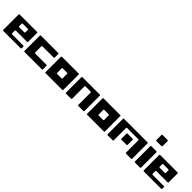

<svg xmlns="http://www.w3.org/2000/svg" viewBox="379 -2396 3981 3981"><g transform="rotate(45 2370.0 -405.0)"><path d="M40 -465.8Q40 -468.8 41 -471.7Q42 -474.6 43.9 -476.6Q46.9 -478.5 48.8 -479.5Q51.8 -480.5 54.7 -480.5Q182.6 -480.5 309.6 -480.5Q437.5 -480.5 565.4 -480.5Q568.4 -480.5 570.3 -479.5Q573.2 -478.5 575.2 -476.6Q578.1 -474.6 579.1 -471.7Q580.1 -468.8 580.1 -465.8Q580.1 -400.4 580.1 -335Q580.1 -268.6 580.1 -203.1Q580.1 -200.2 579.1 -197.3Q578.1 -194.3 575.2 -192.4Q573.2 -190.4 570.3 -189.5Q568.4 -188.5 565.4 -188.5Q482.4 -188.5 400.4 -188.5Q317.4 -188.5 235.4 -188.5Q231.4 -188.5 229.5 -186.5Q226.6 -185.5 224.6 -183.6Q222.7 -181.6 220.7 -178.7Q219.7 -175.8 219.7 -172.9Q219.7 -153.3 219.7 -133.8Q219.7 -114.3 219.7 -94.7Q219.7 -90.8 220.7 -88.9Q222.7 -85.9 224.6 -84Q226.6 -81.1 229.5 -80.1Q231.4 -79.1 235.4 -79.1Q317.4 -79.1 400.4 -79.1Q482.4 -79.1 565.4 -79.1Q568.4 -79.1 570.3 -78.1Q573.2 -77.1 575.2 -75.2Q578.1 -72.3 579.1 -70.3Q580.1 -67.4 580.1 -64.5Q580.1 -51.8 580.1 -40Q580.1 -27.3 580.1 -15.6Q580.1 -11.7 579.1 -9.8Q578.1 -6.8 575.2 -4.9Q573.2 -2 570.3 -1Q568.4 0 565.4 0Q437.5 0 309.6 0Q182.6 0 54.7 0Q51.8 0 48.8 -1Q46.9 -2 43.9 -4.9Q42 -6.8 41 -9.8Q40 -11.7 40 -15.6Q40 -127.9 40 -240.2Q40 -353.5 40 -465.8ZM384.8 -287.1Q387.7 -287.1 390.6 -288.1Q393.6 -289.1 395.5 -291Q397.5 -293.9 398.4 -295.9Q400.4 -298.8 400.4 -301.8Q400.4 -320.3 400.4 -338.9Q400.4 -357.4 400.4 -376Q400.4 -378.9 398.4 -381.8Q397.5 -384.8 395.5 -386.7Q393.6 -388.7 390.6 -389.6Q387.7 -390.6 384.8 -390.6Q347.7 -390.6 309.6 -390.6Q272.5 -390.6 235.4 -390.6Q231.4 -390.6 229.5 -389.6Q226.6 -388.7 224.6 -386.7Q221.7 -383.8 220.7 -381.8Q219.7 -378.9 219.7 -376Q219.7 -357.4 219.7 -338.9Q219.7 -320.3 219.7 -301.8Q219.7 -298.8 220.7 -295.9Q222.7 -293.9 224.6 -291Q226.6 -289.1 229.5 -288.1Q231.4 -287.1 235.4 -287.1Q272.5 -287.1 309.6 -287.1Q347.7 -287.1 384.8 -287.1Z M1200.2 -362.3Q1200.2 -359.4 1199.2 -356.4Q1198.2 -353.5 1195.3 -351.6Q1193.4 -349.6 1190.4 -348.6Q1188.5 -347.7 1185.5 -347.7Q1102.5 -347.7 1020.5 -347.7Q937.5 -347.7 855.5 -347.7Q851.6 -347.7 849.6 -346.7Q846.7 -344.7 844.7 -342.8Q842.8 -340.8 840.8 -337.9Q839.8 -335.9 839.8 -332Q839.8 -287.1 839.8 -242.2Q839.8 -197.3 839.8 -152.3Q839.8 -148.4 840.8 -146.5Q842.8 -143.6 844.7 -141.6Q846.7 -138.7 849.6 -137.7Q851.6 -136.7 855.5 -136.7Q937.5 -136.7 1020.5 -136.7Q1102.5 -136.7 1185.5 -136.7Q1188.5 -136.7 1190.4 -135.7Q1193.4 -134.8 1195.3 -132.8Q1198.2 -129.9 1199.2 -127.9Q1200.2 -125 1200.2 -122.1Q1200.2 -95.7 1200.2 -69.3Q1200.2 -43 1200.2 -16.6Q1200.2 -13.7 1199.2 -10.7Q1198.2 -7.8 1195.3 -5.9Q1193.4 -3.9 1190.4 -2.9Q1188.5 -2 1185.5 -2Q1057.6 -2 929.7 -2Q802.7 -2 674.8 -2Q671.9 -2 668.9 -2.9Q667 -3.9 664.1 -5.9Q662.1 -7.8 661.1 -10.7Q660.2 -13.7 660.2 -16.6Q660.2 -128.9 660.2 -242.2Q660.2 -354.5 660.2 -467.8Q660.2 -470.7 661.1 -473.6Q662.1 -475.6 664.1 -477.5Q667 -480.5 668.9 -481.4Q671.9 -482.4 674.8 -482.4Q802.7 -482.4 929.7 -482.4Q1057.6 -482.4 1184.6 -482.4Q1188.5 -482.4 1190.4 -481.4Q1193.4 -480.5 1195.3 -478.5Q1198.2 -475.6 1199.2 -473.6Q1200.2 -470.7 1200.2 -467.8Q1200.2 -441.4 1200.2 -415Q1200.2 -388.7 1200.2 -362.3Z M1280.3 -465.8Q1280.3 -468.8 1281.2 -471.7Q1282.2 -473.6 1284.2 -476.6Q1287.1 -478.5 1289.1 -479.5Q1292 -480.5 1294.9 -480.5Q1418 -480.5 1540 -480.5Q1662.1 -480.5 1785.2 -480.5Q1788.1 -480.5 1791 -479.5Q1793 -478.5 1795.9 -476.6Q1797.9 -474.6 1798.8 -471.7Q1799.8 -468.8 1799.8 -465.8Q1799.8 -352.5 1799.8 -240.2Q1799.8 -127.9 1799.8 -14.6Q1799.8 -11.7 1798.8 -8.8Q1797.9 -6.8 1795.9 -3.9Q1793.9 -2 1791 -1Q1788.1 0 1785.2 0Q1663.1 0 1540 0Q1418 0 1294.9 0Q1292 0 1289.1 -1Q1287.1 -2 1284.2 -3.9Q1282.2 -6.8 1281.2 -8.8Q1280.3 -11.7 1280.3 -14.6Q1280.3 -127.9 1280.3 -240.2Q1280.3 -352.5 1280.3 -465.8ZM1460 -172.9Q1460 -169.9 1460.9 -167Q1462.9 -165 1464.8 -162.1Q1466.8 -160.2 1469.7 -159.2Q1471.7 -158.2 1475.6 -158.2Q1507.8 -158.2 1540 -158.2Q1572.3 -158.2 1605.5 -158.2Q1608.4 -158.2 1611.3 -159.2Q1613.3 -160.2 1616.2 -162.1Q1618.2 -165 1619.1 -167Q1620.1 -169.9 1620.1 -172.9Q1620.1 -207 1620.1 -240.2Q1620.1 -273.4 1620.1 -307.6Q1620.1 -310.5 1619.1 -313.5Q1618.2 -315.4 1616.2 -318.4Q1613.3 -320.3 1611.3 -321.3Q1608.4 -322.3 1605.5 -322.3Q1572.3 -322.3 1540 -322.3Q1507.8 -322.3 1475.6 -322.3Q1471.7 -322.3 1469.7 -321.3Q1466.8 -320.3 1464.8 -318.4Q1462.9 -315.4 1460.9 -313.5Q1460 -310.5 1460 -307.6Q1460 -273.4 1460 -240.2Q1460 -207 1460 -172.9Z M1879.9 -465.8Q1879.9 -469.7 1880.9 -471.7Q1881.8 -474.6 1883.8 -476.6Q1886.7 -478.5 1888.7 -480.5Q1891.6 -481.4 1894.5 -481.4Q2022.5 -481.4 2149.4 -481.4Q2277.3 -481.4 2404.3 -481.4Q2407.2 -481.4 2410.2 -480.5Q2413.1 -479.5 2415 -476.6Q2418 -474.6 2418.9 -471.7Q2419.9 -469.7 2419.9 -465.8Q2419.9 -353.5 2419.9 -241.2Q2419.9 -127.9 2419.9 -15.6Q2419.9 -12.7 2418.9 -9.8Q2418 -6.8 2415 -4.9Q2413.1 -2.9 2410.2 -1Q2408.2 0 2405.3 0Q2367.2 0 2330.1 0Q2292 0 2254.9 0Q2252 0 2249 -1Q2246.1 -2.9 2244.1 -4.9Q2242.2 -6.8 2241.2 -9.8Q2240.2 -12.7 2240.2 -15.6Q2240.2 -105.5 2240.2 -195.3Q2240.2 -286.1 2240.2 -376Q2240.2 -378.9 2238.3 -381.8Q2237.3 -384.8 2235.4 -386.7Q2233.4 -388.7 2230.5 -389.6Q2227.5 -391.6 2224.6 -391.6Q2187.5 -391.6 2149.4 -391.6Q2112.3 -391.6 2075.2 -391.6Q2071.3 -391.6 2069.3 -389.6Q2066.4 -388.7 2064.5 -386.7Q2061.5 -384.8 2060.5 -381.8Q2059.6 -378.9 2059.6 -376Q2059.6 -286.1 2059.6 -195.3Q2059.6 -105.5 2059.6 -15.6Q2059.6 -12.7 2058.6 -9.8Q2057.6 -6.8 2055.7 -4.9Q2053.7 -2.9 2050.8 -1Q2047.9 0 2044.9 0Q2007.8 0 1969.7 0Q1932.6 0 1894.5 0Q1891.6 0 1888.7 -1Q1886.7 -2.9 1883.8 -4.9Q1881.8 -6.8 1880.9 -9.8Q1879.9 -12.7 1879.9 -15.6Q1879.9 -127.9 1879.9 -241.2Q1879.9 -353.5 1879.9 -465.8Z M2500 -465.8Q2500 -468.8 2501 -471.7Q2502 -473.6 2503.9 -476.6Q2506.8 -478.5 2508.8 -479.5Q2511.7 -480.5 2514.6 -480.5Q2637.7 -480.5 2759.8 -480.5Q2881.8 -480.5 3004.9 -480.5Q3007.8 -480.5 3010.7 -479.5Q3012.7 -478.5 3015.6 -476.6Q3017.6 -474.6 3018.6 -471.7Q3019.5 -468.8 3019.5 -465.8Q3019.5 -352.5 3019.5 -240.2Q3019.5 -127.9 3019.5 -14.6Q3019.5 -11.7 3018.6 -8.8Q3017.6 -6.8 3015.6 -3.9Q3013.7 -2 3010.7 -1Q3007.8 0 3004.9 0Q2882.8 0 2759.8 0Q2637.7 0 2514.6 0Q2511.7 0 2508.8 -1Q2506.8 -2 2503.9 -3.9Q2502 -6.8 2501 -8.8Q2500 -11.7 2500 -14.6Q2500 -127.9 2500 -240.2Q2500 -352.5 2500 -465.8ZM2679.7 -172.9Q2679.7 -169.9 2680.7 -167Q2682.6 -165 2684.6 -162.1Q2686.5 -160.2 2689.5 -159.2Q2691.4 -158.2 2695.3 -158.2Q2727.5 -158.2 2759.8 -158.2Q2792 -158.2 2825.2 -158.2Q2828.1 -158.2 2831.1 -159.2Q2833 -160.2 2835.9 -162.1Q2837.9 -165 2838.9 -167Q2839.8 -169.9 2839.8 -172.9Q2839.8 -207 2839.8 -240.2Q2839.8 -273.4 2839.8 -307.6Q2839.8 -310.5 2838.9 -313.5Q2837.9 -315.4 2835.9 -318.4Q2833 -320.3 2831.1 -321.3Q2828.1 -322.3 2825.2 -322.3Q2792 -322.3 2759.8 -322.3Q2727.5 -322.3 2695.3 -322.3Q2691.4 -322.3 2689.5 -321.3Q2686.5 -320.3 2684.6 -318.4Q2682.6 -315.4 2680.7 -313.5Q2679.7 -310.5 2679.7 -307.6Q2679.7 -273.4 2679.7 -240.2Q2679.7 -207 2679.7 -172.9Z M3368.2 -301.8Q3368.2 -306.6 3373 -311.5Q3377.9 -316.4 3383.8 -316.4Q3420.9 -316.4 3459 -316.4Q3496.1 -316.4 3533.2 -316.4Q3539.1 -316.4 3543.9 -311.5Q3548.8 -306.6 3548.8 -301.8Q3548.8 -263.7 3548.8 -226.6Q3548.8 -188.5 3548.8 -151.4Q3548.8 -146.5 3543.9 -141.6Q3539.1 -136.7 3533.2 -136.7Q3496.1 -136.7 3459 -136.7Q3420.9 -136.7 3383.8 -136.7Q3377.9 -136.7 3373 -141.6Q3368.2 -146.5 3368.2 -151.4Q3368.2 -188.5 3368.2 -226.6Q3368.2 -263.7 3368.2 -301.8ZM3099.6 -465.8Q3099.6 -469.7 3100.6 -471.7Q3101.6 -474.6 3103.5 -476.6Q3106.4 -478.5 3108.4 -480.5Q3111.3 -481.4 3114.3 -481.4Q3287.1 -481.4 3459 -481.4Q3631.8 -481.4 3803.7 -481.4Q3807.6 -481.4 3809.6 -480.5Q3812.5 -479.5 3815.4 -476.6Q3817.4 -474.6 3818.4 -471.7Q3819.3 -469.7 3819.3 -465.8Q3819.3 -353.5 3819.3 -241.2Q3819.3 -127.9 3819.3 -15.6Q3819.3 -12.7 3818.4 -9.8Q3817.4 -6.8 3815.4 -4.9Q3812.5 -2.9 3810.5 -1Q3807.6 0 3804.7 0Q3766.6 0 3729.5 0Q3692.4 0 3654.3 0Q3651.4 0 3648.4 -1Q3646.5 -2.9 3643.6 -4.9Q3641.6 -6.8 3640.6 -9.8Q3639.6 -12.7 3639.6 -15.6Q3639.6 -105.5 3639.6 -195.3Q3639.6 -286.1 3639.6 -376Q3639.6 -378.9 3638.7 -381.8Q3637.7 -384.8 3634.8 -386.7Q3632.8 -388.7 3629.9 -389.6Q3627.9 -391.6 3625 -391.6Q3542 -391.6 3460 -391.6Q3377 -391.6 3294.9 -391.6Q3291 -391.6 3289.1 -389.6Q3286.1 -388.7 3284.2 -386.7Q3281.2 -384.8 3280.3 -381.8Q3279.3 -378.9 3279.3 -376Q3279.3 -286.1 3279.3 -195.3Q3279.3 -105.5 3279.3 -15.6Q3279.3 -12.7 3278.3 -9.8Q3277.3 -6.8 3275.4 -4.9Q3273.4 -2.9 3270.5 -1Q3267.6 0 3264.6 0Q3227.5 0 3189.5 0Q3152.3 0 3114.3 0Q3111.3 0 3108.4 -1Q3106.4 -2.9 3103.5 -4.9Q3101.6 -6.8 3100.6 -9.8Q3099.6 -12.7 3099.6 -15.6Q3099.6 -127.9 3099.6 -241.2Q3099.6 -353.5 3099.6 -465.8Z M3900.4 -465.8Q3900.4 -470.7 3905.3 -475.6Q3910.2 -480.5 3915 -480.5Q3953.1 -480.5 3990.2 -480.5Q4028.3 -480.5 4065.4 -480.5Q4070.3 -480.5 4075.2 -475.6Q4080.1 -470.7 4080.1 -465.8Q4080.1 -352.5 4080.1 -240.2Q4080.1 -127 4080.1 -14.6Q4080.1 -9.8 4075.2 -4.9Q4070.3 0 4065.4 0Q4028.3 0 3990.2 0Q3953.1 0 3915 0Q3910.2 0 3905.3 -4.9Q3900.4 -9.8 3900.4 -14.6Q3900.4 -127 3900.4 -240.2Q3900.4 -352.5 3900.4 -465.8ZM3900.4 -794.9Q3900.4 -799.8 3905.3 -804.7Q3910.2 -809.6 3915 -809.6Q3953.1 -809.6 3990.2 -809.6Q4028.3 -809.6 4065.4 -809.6Q4070.3 -809.6 4075.2 -804.7Q4080.1 -799.8 4080.1 -794.9Q4080.1 -756.8 4080.1 -719.7Q4080.1 -682.6 4080.1 -644.5Q4080.1 -639.6 4075.2 -634.8Q4070.3 -629.9 4065.4 -629.9Q4028.3 -629.9 3990.2 -629.9Q3953.1 -629.9 3915 -629.9Q3910.2 -629.9 3905.3 -634.8Q3900.4 -639.6 3900.4 -644.5Q3900.4 -682.6 3900.4 -719.7Q3900.4 -756.8 3900.4 -794.9Z M4160.2 -465.8Q4160.2 -468.8 4161.1 -471.7Q4162.1 -474.6 4164.1 -476.6Q4167 -478.5 4168.9 -479.5Q4171.9 -480.5 4174.8 -480.5Q4302.7 -480.5 4429.7 -480.5Q4557.6 -480.5 4685.5 -480.5Q4688.5 -480.5 4690.4 -479.5Q4693.4 -478.5 4695.3 -476.6Q4698.2 -474.6 4699.2 -471.7Q4700.2 -468.8 4700.2 -465.8Q4700.2 -400.4 4700.2 -335Q4700.2 -268.6 4700.2 -203.1Q4700.2 -200.2 4699.2 -197.3Q4698.2 -194.3 4695.3 -192.4Q4693.4 -190.4 4690.4 -189.5Q4688.5 -188.5 4685.5 -188.5Q4602.5 -188.5 4520.5 -188.5Q4437.5 -188.5 4355.5 -188.5Q4351.6 -188.5 4349.6 -186.5Q4346.7 -185.5 4344.7 -183.6Q4342.8 -181.6 4340.8 -178.7Q4339.8 -175.8 4339.8 -172.9Q4339.8 -153.3 4339.8 -133.8Q4339.8 -114.3 4339.8 -94.7Q4339.8 -90.8 4340.8 -88.9Q4342.8 -85.9 4344.7 -84Q4346.7 -81.1 4349.6 -80.1Q4351.6 -79.1 4355.5 -79.1Q4437.5 -79.1 4520.5 -79.1Q4602.5 -79.1 4685.5 -79.1Q4688.5 -79.1 4690.4 -78.1Q4693.4 -77.1 4695.3 -75.2Q4698.2 -72.3 4699.2 -70.3Q4700.2 -67.4 4700.2 -64.5Q4700.2 -51.8 4700.2 -40Q4700.2 -27.3 4700.2 -15.6Q4700.2 -11.7 4699.2 -9.8Q4698.2 -6.8 4695.3 -4.9Q4693.4 -2 4690.4 -1Q4688.5 0 4685.5 0Q4557.6 0 4429.7 0Q4302.7 0 4174.8 0Q4171.9 0 4168.9 -1Q4167 -2 4164.1 -4.9Q4162.1 -6.8 4161.1 -9.8Q4160.2 -11.7 4160.2 -15.6Q4160.2 -127.9 4160.2 -240.2Q4160.2 -353.5 4160.2 -465.8ZM4504.9 -287.1Q4507.8 -287.1 4510.7 -288.1Q4513.7 -289.1 4515.6 -291Q4517.6 -293.9 4518.6 -295.9Q4520.5 -298.8 4520.5 -301.8Q4520.5 -320.3 4520.5 -338.9Q4520.5 -357.4 4520.5 -376Q4520.5 -378.9 4518.6 -381.8Q4517.6 -384.8 4515.6 -386.7Q4513.7 -388.7 4510.7 -389.6Q4507.8 -390.6 4504.9 -390.6Q4467.8 -390.6 4429.7 -390.6Q4392.6 -390.6 4355.5 -390.6Q4351.6 -390.6 4349.6 -389.6Q4346.7 -388.7 4344.7 -386.7Q4341.8 -383.8 4340.8 -381.8Q4339.8 -378.9 4339.8 -376Q4339.8 -357.4 4339.8 -338.9Q4339.8 -320.3 4339.8 -301.8Q4339.8 -298.8 4340.8 -295.9Q4342.8 -293.9 4344.7 -291Q4346.7 -289.1 4349.6 -288.1Q4351.6 -287.1 4355.5 -287.1Q4392.6 -287.1 4429.7 -287.1Q4467.8 -287.1 4504.9 -287.1Z"/></g></svg>

Font: pil love
Style: regular
Weight: 400
Designer: pierpaolo belleggia, riccardo antolini, manuela ilari
Foundry: pil communication
Version: Version 1.2